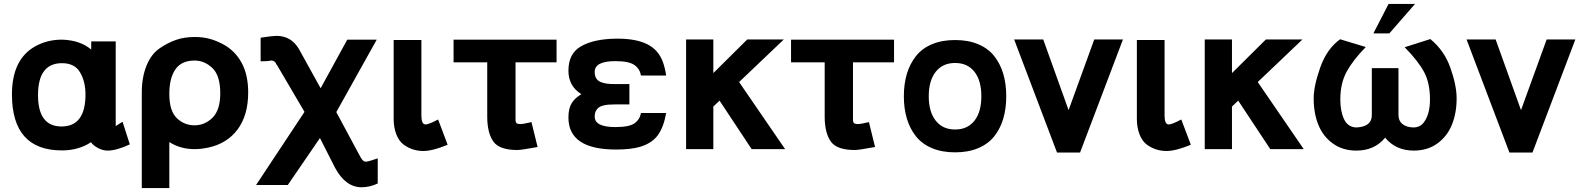

<svg xmlns="http://www.w3.org/2000/svg" viewBox="-20 -741 7939 964"><path d="M409.2 -267.1Q409.2 -331.5 381.8 -377.9Q355 -423.8 291 -423.8Q170.9 -423.8 170.9 -263.2Q170.9 -106 289.1 -106Q409.2 -106 409.2 -267.1ZM520 15.1Q496.6 15.1 471.7 2Q446.8 -11.2 437 -26.9Q374.5 14.2 291 14.2Q40 14.2 40 -267.1Q40 -442.4 155.8 -507.8Q216.8 -542 291 -542Q382.8 -539.1 438 -492.2V-533.2H561V-107.9L595.2 -129.9L631.8 -16.1Q564.9 15.1 520 15.1Z M1226.1 -276.9Q1226.1 -162.6 1173.3 -91.6Q1120.6 -20.5 1025.9 0Q989.3 7.8 957 7.8Q885.3 7.8 830.1 -27.8V203.1H691.9V-276.9Q691.9 -353 715.8 -411.9Q739.7 -470.7 783.7 -500Q823.7 -526.9 864.5 -541Q905.3 -555.2 957 -555.2Q999 -555.2 1031 -546.6Q1063 -538.1 1097.7 -520Q1158.7 -488.3 1192.4 -427.2Q1226.1 -366.2 1226.1 -276.9ZM830.1 -270Q830.1 -184.1 867.7 -147.9Q905.3 -111.8 957 -111.8Q1007.3 -111.8 1045.9 -148.9Q1085.9 -187.5 1085.9 -272Q1085.9 -361.3 1046.9 -398.9Q1007.3 -437 957 -437Q890.6 -437 860.4 -392.3Q830.1 -347.7 830.1 -270Z M1354.5 -434.1Q1354 -434.1 1353 -435.1Q1352.1 -436 1351.6 -436H1348.6Q1348.1 -436 1346.7 -436.5Q1345.2 -437 1344.7 -437H1339.8Q1326.7 -433.1 1288.6 -433.1V-551.8Q1350.6 -561 1367.7 -561Q1443.4 -561 1482.4 -492.2L1589.8 -297.9L1723.6 -542H1871.6L1668.5 -178.2L1790.5 48.8Q1799.8 64 1805.7 67.9Q1810.1 70.8 1819.8 70.8Q1826.2 70.8 1876.5 54.2V180.2Q1836.4 199.2 1795.4 199.2Q1715.3 199.2 1662.6 102.1L1586.4 -47.9L1424.8 188H1265.6L1508.8 -179.2L1371.6 -413.1Q1371.1 -413.6 1369.9 -415.3Q1368.7 -417 1367.7 -418Q1366.7 -418.9 1366 -421.1Q1365.2 -423.3 1364.7 -423.8L1363.8 -425.8Q1362.8 -427.2 1361.6 -428.7Q1360.4 -430.2 1359.9 -430.2Q1359.4 -430.2 1357.4 -432.1Q1355.5 -434.1 1354.5 -434.1Z M2095.7 -160.2Q2095.7 -116.2 2116.7 -116.2Q2132.8 -116.2 2179.7 -141.1L2227.5 -14.2Q2151.9 17.1 2105.5 17.1Q2050.3 17.1 2006.3 -15.1Q1982.9 -32.7 1969.7 -66.9Q1956.5 -101.1 1956.5 -144V-540H2095.7Z M2568.4 -163.1Q2568.4 -159.7 2568.4 -152.3Q2568.4 -145 2568.4 -142.8Q2568.4 -140.6 2568.6 -135.7Q2568.8 -130.9 2569.6 -129.6Q2570.3 -128.4 2571.5 -125.5Q2572.8 -122.6 2574.5 -121.8Q2576.2 -121.1 2579.1 -119.9Q2582 -118.7 2585.7 -118.4Q2589.4 -118.2 2594.2 -118.2Q2607.4 -118.2 2648.4 -127.9L2679.2 -2.9Q2596.7 12.2 2578.1 12.2Q2487.8 12.2 2457.5 -29.8Q2426.3 -73.2 2426.3 -155.8V-428.2H2257.3V-542H2774.4V-428.2H2568.4Z M3068.8 -216.8Q3049.3 -216.8 3035.2 -215.6Q3021 -214.4 3007.1 -210.7Q2993.2 -207 2984.9 -200.4Q2976.6 -193.8 2971.2 -182.6Q2965.8 -171.4 2965.8 -155.8Q2965.8 -103 3069.8 -103Q3140.1 -103 3166 -122.1Q3193.4 -142.1 3197.8 -173.8H3324.7Q3312.5 -103.5 3283.2 -62.7Q3253.9 -22 3193.8 -3.9Q3147.5 9.8 3072.8 9.8Q2834 9.8 2834 -150.9Q2834 -195.8 2849.9 -222.2Q2865.7 -248.5 2898.9 -268.1Q2834 -308.6 2834 -386.2Q2834 -471.7 2896 -507.8Q2960.4 -545.4 3072.8 -546.9H3082Q3173.3 -546.9 3229.5 -519Q3285.6 -491.2 3308.1 -430.2Q3319.3 -398.9 3324.7 -361.8H3197.8Q3193.4 -394 3166 -414.1Q3138.7 -434.1 3069.8 -434.1Q2965.8 -434.1 2965.8 -379.9Q2965.8 -360.8 2973.4 -348.1Q2981 -335.4 2995.8 -329.3Q3010.7 -323.2 3027.6 -321Q3044.4 -318.8 3068.8 -318.8H3140.1V-216.8Z M3921.9 7.8H3753.9L3592.8 -235.8L3561.5 -206.1V7.8H3424.8V-543H3561.5V-374L3731.9 -543H3915.5L3690.9 -329.1Z M4262.7 -163.1Q4262.7 -159.7 4262.7 -152.3Q4262.7 -145 4262.7 -142.8Q4262.7 -140.6 4262.9 -135.7Q4263.2 -130.9 4263.9 -129.6Q4264.6 -128.4 4265.9 -125.5Q4267.1 -122.6 4268.8 -121.8Q4270.5 -121.1 4273.4 -119.9Q4276.4 -118.7 4280 -118.4Q4283.7 -118.2 4288.6 -118.2Q4301.8 -118.2 4342.8 -127.9L4373.5 -2.9Q4291 12.2 4272.5 12.2Q4182.1 12.2 4151.9 -29.8Q4120.6 -73.2 4120.6 -155.8V-428.2H3951.7V-542H4468.8V-428.2H4262.7Z M4678 -380.4Q4643.1 -335.9 4643.1 -257.8Q4643.1 -179.7 4678 -135.3Q4712.9 -90.8 4775.4 -90.8Q4837.9 -90.8 4872.6 -135Q4907.2 -179.2 4907.2 -257.8Q4907.2 -336.4 4872.6 -380.6Q4837.9 -424.8 4775.4 -424.8Q4712.9 -424.8 4678 -380.4ZM4533.2 -145.5Q4518.1 -195.8 4518.1 -257.8Q4518.1 -319.8 4533.2 -370.1Q4548.3 -420.4 4578.6 -459Q4608.9 -497.6 4658.9 -518.8Q4709 -540 4775.4 -540Q4841.8 -540 4891.8 -518.8Q4941.9 -497.6 4972.2 -459Q5002.4 -420.4 5017.3 -370.1Q5032.2 -319.8 5032.2 -257.8Q5032.2 -195.8 5017.3 -145.5Q5002.4 -95.2 4972.2 -56.9Q4941.9 -18.6 4891.8 2.7Q4841.8 23.9 4775.4 23.9Q4709 23.9 4658.9 2.7Q4608.9 -18.6 4578.6 -56.9Q4548.3 -95.2 4533.2 -145.5Z M5618.2 -543 5402.8 24.9H5287.1L5071.8 -543H5217.8L5345.2 -188L5474.1 -543Z M5827.1 -160.2Q5827.1 -116.2 5848.1 -116.2Q5864.3 -116.2 5911.1 -141.1L5959 -14.2Q5883.3 17.1 5836.9 17.1Q5781.7 17.1 5737.8 -15.1Q5714.4 -32.7 5701.2 -66.9Q5688 -101.1 5688 -144V-540H5827.1Z M6525.9 7.8H6357.9L6196.8 -235.8L6165.5 -206.1V7.8H6028.8V-543H6165.5V-374L6335.9 -543H6519.5L6294.9 -329.1Z M7001.5 -163.1Q7001.5 -134.3 7021.5 -118.2Q7041.5 -102.1 7075.7 -101.1Q7109.4 -101.1 7128.4 -126Q7159.7 -167 7159.7 -241.2Q7159.7 -324.7 7129.9 -379.9Q7100.1 -435.1 7032.7 -503.9L7161.6 -544.9Q7231.4 -487.3 7261.7 -401.9Q7293.5 -312.5 7293.5 -247.1Q7293.5 -172.9 7269.5 -114.3Q7245.6 -55.7 7196.3 -20.3Q7147 15.1 7078.6 15.1Q6987.8 15.1 6934.6 -49.8Q6881.3 15.1 6790.5 15.1Q6721.7 15.1 6672.4 -20.3Q6623 -55.7 6599.4 -114Q6575.7 -172.4 6575.7 -247.1Q6575.7 -309.1 6608.9 -402.8Q6642.1 -496.1 6708.5 -543.9L6837.4 -504.9Q6773.4 -439.5 6741.7 -381.8Q6709.5 -323.2 6709.5 -241.2Q6709.5 -182.1 6728.5 -142.1Q6748 -101.1 6792.5 -101.1Q6867.7 -105.5 6867.7 -163.1V-398.9H7001.5ZM6951.7 -721.2H7084.5L6955.6 -573.2H6875.5Z M7889.6 -543 7674.3 24.9H7558.6L7343.3 -543H7489.3L7616.7 -188L7745.6 -543Z"/></svg>

Font: Miedinger*
Style: Bold
Weight: 700
Version: Version 001.000